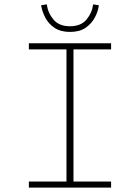

<svg xmlns="http://www.w3.org/2000/svg" viewBox="-20 -858 640 878"><path d="M112 0V-28H284V-632H112V-660H488V-632H316V-28H488V0ZM300 -712Q257 -712 229 -731Q201 -750 186.5 -778.5Q172 -807 168 -834L194 -838Q199 -799 224.5 -768.5Q250 -738 300 -738Q350 -738 375.5 -768.5Q401 -799 406 -838L432 -834Q429 -807 414 -778.5Q399 -750 371.5 -731Q344 -712 300 -712Z"/></svg>

Font: Source Code Pro ExtraLight
Style: Regular
Weight: 200
Monospace: yes
Designer: Paul D. Hunt, Teo Tuominen
Foundry: Adobe
Version: Version 1.026;hotconv 1.1.0;makeotfexe 2.6.0